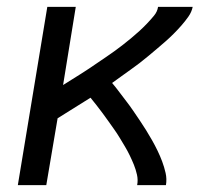

<svg xmlns="http://www.w3.org/2000/svg" viewBox="-20 -540 640 560"><path d="M32 0 118 -520H201L164 -292Q177 -300 189.5 -308Q202 -316 215 -324Q228 -332 240.5 -340.5Q253 -349 265.5 -357.5Q278 -366 290.5 -374.5Q303 -383 315.5 -392Q328 -401 340 -410.5Q352 -420 363.5 -429.5Q375 -439 386.5 -449.5Q398 -460 408.5 -471Q419 -482 429 -494Q439 -506 441 -520H542Q539 -505 529.5 -491.5Q520 -478 509 -465.5Q498 -453 486.5 -441.5Q475 -430 462.5 -419Q450 -408 437.5 -397.5Q425 -387 412.5 -376.5Q400 -366 387 -356Q374 -346 360.5 -336.5Q347 -327 334 -317.5Q321 -308 307 -298Q318 -285 328 -271.5Q338 -258 348.5 -244.5Q359 -231 368.5 -217Q378 -203 387.5 -189Q397 -175 406 -160.5Q415 -146 423.5 -131Q432 -116 439.5 -100.5Q447 -85 453 -69Q459 -53 463 -35.5Q467 -18 464 0H380Q383 -15 379.5 -30.5Q376 -46 370.5 -59.5Q365 -73 358.5 -86.5Q352 -100 344.5 -112.5Q337 -125 329.5 -137.5Q322 -150 313.5 -162Q305 -174 296.5 -186Q288 -198 279.5 -209.5Q271 -221 262 -232.5Q253 -244 244 -255Q220 -240 196 -225Q172 -210 148 -195L115 0Z"/></svg>

Font: Zed Sans Extended
Style: Italic
Weight: 400
Width: 7
Italic angle: -9°
Designer: Belleve Invis
Foundry: Belleve Invis
Version: Version 1.0.0; ttfautohint (v1.8.4)